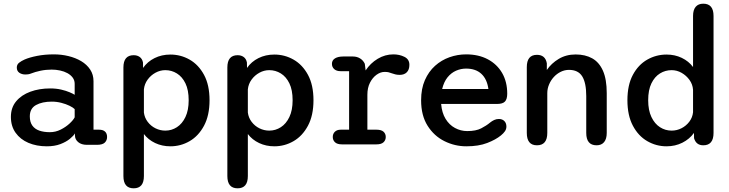

<svg xmlns="http://www.w3.org/2000/svg" viewBox="-20 -782 3948 1040"><path d="M451 2.5Q421 2.5 403.5 -12.2Q386 -27 386 -48.5V-59.5Q378.5 -46.5 358.5 -30Q338.5 -13.5 307.2 -1.5Q276 10.5 233.5 10.5Q178 10.5 134 -8.2Q90 -27 64.5 -62.8Q39 -98.5 39 -149Q39 -199 67.5 -233.2Q96 -267.5 144.2 -285.2Q192.5 -303 252 -303Q284 -303 311 -296.8Q338 -290.5 357.2 -282.2Q376.5 -274 384.5 -268.5V-328Q384.5 -347 373.8 -361.5Q363 -376 345.2 -385.8Q327.5 -395.5 305.2 -400.2Q283 -405 260 -405Q228.5 -405 199.2 -398.8Q170 -392.5 148.5 -384Q140 -380.5 132 -379.5Q124 -378.5 118 -378.5Q98 -378.5 84.5 -388Q71 -397.5 71 -416Q71 -432.5 83.5 -442.2Q96 -452 113 -459.5Q139 -471 180.5 -479.2Q222 -487.5 272 -487.5Q312.5 -487.5 350.8 -478.2Q389 -469 419.8 -450.8Q450.5 -432.5 468.5 -405.2Q486.5 -378 486.5 -342V-79.5H516.5Q538 -79.5 549 -69.2Q560 -59 560 -40Q560 -21.5 547.5 -9.5Q535 2.5 505 2.5ZM384.5 -191Q376 -199.5 356.8 -209Q337.5 -218.5 312.2 -225Q287 -231.5 260.5 -231.5Q208.5 -231.5 175 -213Q141.5 -194.5 141.5 -151.5Q141.5 -121 155 -102Q168.5 -83 193 -74.5Q217.5 -66 250 -66Q281 -66 308.8 -80Q336.5 -94 356.8 -112.8Q377 -131.5 384.5 -146.5Z M648.5 -416.5Q648.5 -483 704 -483Q723.5 -483 737 -473.2Q750.5 -463.5 754.5 -443.5L755 -414Q778.5 -448 817 -467.2Q855.5 -486.5 903 -486.5Q959 -486.5 1007.2 -459Q1055.5 -431.5 1085.2 -376.5Q1115 -321.5 1115 -239Q1115 -157 1085.2 -101.2Q1055.5 -45.5 1007.2 -17.5Q959 10.5 903 10.5Q858 10.5 820.5 -7.2Q783 -25 759.5 -56V171.5Q759.5 238 704 238Q648.5 238 648.5 171.5ZM759.5 -172.5Q763 -144.5 780 -122Q797 -99.5 822.2 -87Q847.5 -74.5 875.5 -74.5Q909.5 -74.5 938.2 -93Q967 -111.5 984.5 -148.2Q1002 -185 1002 -239Q1002 -294.5 984.5 -330.5Q967 -366.5 938.2 -384.2Q909.5 -402 875.5 -402Q847.5 -402 822 -388Q796.5 -374 779.5 -350.5Q762.5 -327 759.5 -298Z M1211.5 -416.5Q1211.5 -483 1267 -483Q1286.5 -483 1300 -473.2Q1313.5 -463.5 1317.5 -443.5L1318 -414Q1341.5 -448 1380 -467.2Q1418.5 -486.5 1466 -486.5Q1522 -486.5 1570.2 -459Q1618.5 -431.5 1648.2 -376.5Q1678 -321.5 1678 -239Q1678 -157 1648.2 -101.2Q1618.5 -45.5 1570.2 -17.5Q1522 10.5 1466 10.5Q1421 10.5 1383.5 -7.2Q1346 -25 1322.5 -56V171.5Q1322.5 238 1267 238Q1211.5 238 1211.5 171.5ZM1322.5 -172.5Q1326 -144.5 1343 -122Q1360 -99.5 1385.2 -87Q1410.5 -74.5 1438.5 -74.5Q1472.5 -74.5 1501.2 -93Q1530 -111.5 1547.5 -148.2Q1565 -185 1565 -239Q1565 -294.5 1547.5 -330.5Q1530 -366.5 1501.2 -384.2Q1472.5 -402 1438.5 -402Q1410.5 -402 1385 -388Q1359.5 -374 1342.5 -350.5Q1325.5 -327 1322.5 -298Z M1970 -79.5H2019.5Q2045.5 -79.5 2057.5 -68.5Q2069.5 -57.5 2069.5 -40Q2069.5 -22.5 2057.2 -11.2Q2045 0 2019.5 0H1832Q1807 0 1794.8 -11.2Q1782.5 -22.5 1782.5 -40Q1782.5 -57.5 1794 -68.5Q1805.5 -79.5 1825.5 -79.5H1871V-396.5H1824Q1803 -396.5 1790.5 -407.5Q1778 -418.5 1778 -436.5Q1778 -455.5 1794.5 -465.8Q1811 -476 1839.5 -476H1891.5Q1913.5 -476 1930.5 -465.5Q1947.5 -455 1956 -436.5L1960.5 -400.5Q1986 -439.5 2025.8 -463.5Q2065.5 -487.5 2111 -487.5Q2143.5 -487.5 2170.5 -474.2Q2197.5 -461 2197.5 -431Q2197.5 -404.5 2183.5 -390.5Q2169.5 -376.5 2145.5 -376.5Q2131.5 -376.5 2121.8 -379Q2112 -381.5 2102 -385Q2092.5 -388.5 2084.8 -390.5Q2077 -392.5 2063.5 -392.5Q2041 -392.5 2019.5 -377Q1998 -361.5 1984 -334Q1970 -306.5 1970 -269Z M2506 10.5Q2443.5 10.5 2387.2 -17.5Q2331 -45.5 2296 -101Q2261 -156.5 2261 -239Q2261 -301.5 2281.5 -348Q2302 -394.5 2336.5 -425.5Q2371 -456.5 2414.8 -472Q2458.5 -487.5 2505 -487.5Q2572 -487.5 2622 -461Q2672 -434.5 2699.8 -386.8Q2727.5 -339 2727.5 -274.5Q2727.5 -245 2715.2 -232Q2703 -219 2673 -219H2369.5Q2373.5 -171 2393.5 -138.2Q2413.5 -105.5 2444.5 -88.8Q2475.5 -72 2511 -72Q2558 -72 2586.5 -86.8Q2615 -101.5 2634.5 -118Q2645 -126.5 2656.8 -132Q2668.5 -137.5 2682.5 -137.5Q2701 -137.5 2712 -126.2Q2723 -115 2723 -96.5Q2723 -82.5 2715 -71Q2707 -59.5 2693.5 -48.5Q2665.5 -25.5 2619 -7.5Q2572.5 10.5 2506 10.5ZM2375 -300H2625.5Q2618 -354 2587.2 -382.2Q2556.5 -410.5 2504.5 -410.5Q2476.5 -410.5 2450.2 -399Q2424 -387.5 2404.2 -363.2Q2384.5 -339 2375 -300Z M3211.5 5Q3155.5 5 3155.5 -62V-261.5Q3155.5 -333 3133.8 -368.2Q3112 -403.5 3062 -403.5Q3038.5 -403.5 3017.2 -393Q2996 -382.5 2979.8 -364.8Q2963.5 -347 2954 -324.2Q2944.5 -301.5 2944.5 -277.5V-62Q2944.5 5 2888.5 5Q2833.5 5 2833.5 -62V-418.5Q2833.5 -485 2888.5 -485Q2934 -485 2942 -439V-403Q2966.5 -439 3006.5 -463Q3046.5 -487 3098 -487Q3150 -487 3187.8 -466Q3225.5 -445 3246 -398.8Q3266.5 -352.5 3266.5 -277.5V-62Q3266.5 -29.5 3252.2 -12.2Q3238 5 3211.5 5Z M3789.5 5Q3750.5 5 3739.5 -33.5L3739 -62Q3715 -28.5 3676.2 -9Q3637.5 10.5 3590.5 10.5Q3534.5 10.5 3486 -17.5Q3437.5 -45.5 3408 -101.2Q3378.5 -157 3378.5 -239Q3378.5 -321.5 3408 -376.5Q3437.5 -431.5 3486 -459Q3534.5 -486.5 3590.5 -486.5Q3635.5 -486.5 3673 -468.5Q3710.5 -450.5 3734 -419V-695.5Q3734 -728 3748.2 -745Q3762.5 -762 3789.5 -762Q3845 -762 3845 -695.5V-62Q3845 5 3789.5 5ZM3734 -174V-295.5Q3732 -325 3714.8 -349Q3697.5 -373 3672 -387.5Q3646.5 -402 3618 -402Q3583.5 -402 3554.8 -384.2Q3526 -366.5 3508.5 -330.5Q3491 -294.5 3491 -239Q3491 -185 3508.5 -148.2Q3526 -111.5 3554.8 -93Q3583.5 -74.5 3618 -74.5Q3646 -74.5 3671.2 -87.2Q3696.5 -100 3713.8 -122.8Q3731 -145.5 3734 -174Z"/></svg>

Font: Sono Medium
Style: Regular
Weight: 500
Designer: Tyler Finck
Foundry: Tyler Finck
Version: Version 2.112